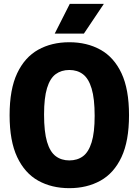

<svg xmlns="http://www.w3.org/2000/svg" viewBox="-20 -970 722 1000"><path d="M341 10Q249 10 179 -29Q109 -68 69.5 -151.8Q30 -235.5 30 -370Q30 -505 69.5 -588.5Q109 -672 179 -711Q249 -750 341 -750Q433 -750 503.2 -711Q573.5 -672 612.8 -588.5Q652 -505 652 -370Q652 -235.5 612.8 -151.8Q573.5 -68 503.2 -29Q433 10 341 10ZM341 -134.5Q383 -134.5 412.2 -156.2Q441.5 -178 457.2 -228.8Q473 -279.5 473 -366.5Q473 -456.5 457.2 -508.8Q441.5 -561 412.2 -583.2Q383 -605.5 341 -605.5Q299.5 -605.5 270 -583.8Q240.5 -562 225 -511.2Q209.5 -460.5 209.5 -373.5Q209.5 -283.5 225 -231.2Q240.5 -179 270 -156.8Q299.5 -134.5 341 -134.5ZM265 -795 343.5 -950H521L417 -795Z"/></svg>

Font: Encode Sans Cnd XBd
Style: Regular
Weight: 800
Width: 3
Designer: Multiple Designers
Foundry: Impallari Type
Version: Version 3.002; ttfautohint (v1.8.3) -l 8 -r 50 -G 200 -x 14 